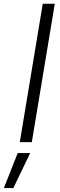

<svg xmlns="http://www.w3.org/2000/svg" viewBox="-66 -747 316 1009"><path d="M221.9 -727.3 101.2 0H38L158.7 -727.3ZM-45.8 241.5 27 57.5H92.7L3.9 241.5Z"/></svg>

Font: Inter P Light
Style: Italic
Weight: 300
Italic angle: 9.39999°
Designer: Rasmus Andersson
Foundry: rsms
Version: Version 3.018;git-588b23468